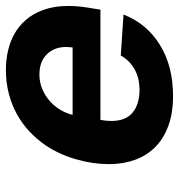

<svg xmlns="http://www.w3.org/2000/svg" viewBox="-7 -598 603 647"><g transform="rotate(90 294.5 -274.5)"><path d="M207 7.1Q172.9 7.1 141.9 0Q110.8 -7.1 84.5 -22Q58.2 -36.9 38 -60.2Q17.8 -83.5 5.7 -115.8Q-8.9 -154.1 -8.9 -203.5Q-8.9 -219.1 -7.5 -235.4Q-6 -251.8 -3.2 -269.9L3.6 -311.4H375Q378.6 -330.3 378.6 -348Q378.6 -397 350.1 -420.1Q321.7 -443.2 273.4 -443.2Q255.3 -443.2 238.6 -439.5Q221.9 -435.7 207 -427.9Q192.1 -420.1 179.7 -408.2Q167.3 -396.3 158 -380L19.9 -389.2Q50.4 -467 121.4 -511.4Q193.2 -556.1 294.7 -556.1Q351.6 -556.1 394.5 -540.5Q437.5 -524.9 466.3 -496.4Q495 -468 509.6 -428.1Q524.1 -388.1 524.1 -339.5Q524.1 -286.6 508.2 -230.8Q492.5 -174.7 461.3 -127.5Q440.7 -97.3 414.2 -72.4Q387.8 -47.6 355.8 -30Q323.9 -12.4 286.6 -2.7Q249.3 7.1 207 7.1ZM222.3 -105.8Q247.9 -105.8 270.4 -115.2Q293 -124.6 310.7 -140.1Q328.5 -155.5 340.7 -175.8Q353 -196 358 -217.7H131Q130.3 -212 129.8 -206.5Q129.3 -201 129.3 -195.7Q129.3 -160.9 148.4 -137.1Q173.3 -105.8 222.3 -105.8Z"/></g></svg>

Font: Linik Sans
Style: Bold Italic
Weight: 700
Italic angle: 9°
Designer: Fonts by Rasmus Andersson / Changes by Cristiano Sobral with parts from Marc Monis
Foundry: rsms
Version: Version 3.020; ttfautohint (v1.6)